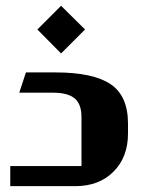

<svg xmlns="http://www.w3.org/2000/svg" viewBox="-20 -637 489 657"><path d="M189 -617.2 271 -536.1 189 -454.1 107.9 -536.1ZM418 -213.9V-180.2Q418 -99.1 368.4 -49.6Q318.8 0 237.8 0H15.1V-68.8H258.8V-236.8Q258.8 -280.8 235.4 -300.3Q211.9 -319.8 162.1 -319.8H45.9L68.8 -389.2H169.9Q298.3 -389.2 358.2 -349.1Q418 -309.1 418 -213.9Z"/></svg>

Font: Wesal
Style: Regular
Weight: 900
Designer: Ahmed zaza
Foundry: Ahmed zaza
Version: Version 2.01